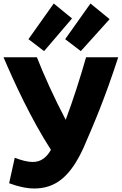

<svg xmlns="http://www.w3.org/2000/svg" viewBox="-33 -1040 693 1093"><path d="M341 -358C382 -467 425 -601 457 -714H640C563 -477 502 -336 443 -200C369 -37 285 33 162 33C118 33 66 21 19 3L51 -142C90 -127 123 -118 153 -118C199 -118 231 -142 257 -187C144 -362 48 -571 -13 -714H177C215 -617 276 -481 341 -358ZM273 -1020 377 -935 218 -749 129 -817ZM482 -1020 591 -931 427 -749 338 -817Z"/></svg>

Font: Repo ExtraBold
Style: Bold
Weight: 700
Designer: Stefan Peev
Foundry: Context Ltd
Version: Version 1.502